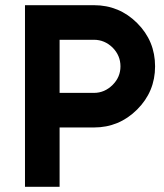

<svg xmlns="http://www.w3.org/2000/svg" viewBox="-20 -720 634 740"><path d="M76.3 -700V0H209.7V-228.7H342Q439.3 -228.7 508.7 -298Q577.7 -367 577.7 -464.3Q577.7 -562 508.7 -631Q439.7 -700 342 -700ZM209.7 -566.7H342Q383.3 -566.7 414.3 -536.3Q444.3 -505.7 444.3 -464.3Q444.3 -423 414.3 -393Q383.3 -362 342 -362H209.7Z"/></svg>

Font: Unageo Variable
Style: Regular
Weight: 300
Designer: Richard Sepsi
Foundry: Richard Sepsi
Version: Version 2.200